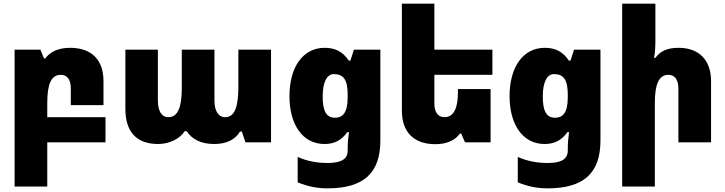

<svg xmlns="http://www.w3.org/2000/svg" viewBox="-20 -780 3974 1052"><path d="M60 242H239V0H558V-138H239V-216C239 -318 260 -370 313 -370C350 -370 368 -342 368 -295V-204H547V-336C547 -452 482 -518 364 -518C303 -518 256 -498 228 -460H221L201 -508H60Z M847 9C907 9 965 -19 992 -61H1003C1032 -17 1081 9 1154 9C1218 9 1268 -13 1295 -59H1305L1325 0H1465V-508H1286V-303C1286 -195 1266 -138 1214 -138C1176 -138 1155 -172 1155 -230V-508H976V-297C976 -194 955 -138 903 -138C865 -138 845 -172 845 -230V-508H667V-184C667 -58 727 9 847 9Z M1774 252C1974 252 2064 167 2064 -10V-508H1919L1900 -448H1891C1857 -499 1814 -518 1759 -518C1640 -518 1566 -413 1566 -253C1566 -99 1637 9 1758 9C1812 9 1851 -11 1883 -56H1892C1888 -28 1885 5 1885 33V45C1885 94 1846 113 1775 113C1717 113 1663 103 1611 80V219C1666 242 1719 252 1774 252ZM1815 -135C1767 -135 1748 -173 1748 -252C1748 -331 1772 -374 1809 -374C1862 -374 1885 -344 1885 -260V-247C1885 -159 1856 -135 1815 -135Z M2668 -292H2489V-272C2489 -192 2468 -138 2416 -138C2379 -138 2360 -166 2360 -213V-370H2678V-508H2360V-760H2182V-173C2182 -57 2247 10 2365 10C2426 10 2473 -10 2500 -48H2507L2528 0H2668Z M2980 252C3180 252 3270 167 3270 -10V-508H3125L3106 -448H3097C3063 -499 3020 -518 2965 -518C2846 -518 2772 -413 2772 -253C2772 -99 2843 9 2964 9C3018 9 3057 -11 3089 -56H3098C3094 -28 3091 5 3091 33V45C3091 94 3052 113 2981 113C2923 113 2869 103 2817 80V219C2872 242 2925 252 2980 252ZM3021 -135C2973 -135 2954 -173 2954 -252C2954 -331 2978 -374 3015 -374C3068 -374 3091 -344 3091 -260V-247C3091 -159 3062 -135 3021 -135Z M3571 -760H3389V242H3568V-216C3568 -318 3590 -370 3642 -370C3678 -370 3697 -342 3697 -295V0H3876V-336C3876 -452 3809 -518 3698 -518C3636 -518 3598 -500 3571 -463H3564C3569 -492 3571 -525 3571 -554Z"/></svg>

Font: Noto Sans Armenian SemiCondensed Black
Style: Regular
Weight: 900
Width: 4
Designer: Monotype Design Team
Foundry: Monotype Imaging Inc.
Version: Version 2.008